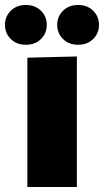

<svg xmlns="http://www.w3.org/2000/svg" viewBox="-70 -752 418 772"><path d="M40 0V-520L239 -525V0ZM34 -572Q-3 -572 -26.5 -595Q-50 -618 -50 -652Q-50 -686 -26.5 -709Q-3 -732 34 -732Q71 -732 94.5 -709Q118 -686 118 -652Q118 -618 94.5 -595Q71 -572 34 -572ZM244 -572Q207 -572 183.5 -595Q160 -618 160 -652Q160 -686 183.5 -709Q207 -732 244 -732Q281 -732 304.5 -709Q328 -686 328 -652Q328 -618 304.5 -595Q281 -572 244 -572Z"/></svg>

Font: Murecho Black
Style: Regular
Weight: 900
Designer: Neil Summerour
Foundry: Positype
Version: Version 1.010; ttfautohint (v1.8.3)